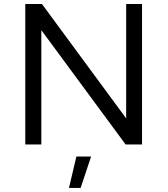

<svg xmlns="http://www.w3.org/2000/svg" viewBox="-20 -720 835 957"><path d="M106 0ZM608.9 -700.2H688V0H606L186 -569.8V0H106V-700.2H189L608.9 -129.9ZM360.8 60.1H434.1L381.8 216.8H323.7Z"/></svg>

Font: Argentum Sans Light
Style: Regular
Weight: 300
Designer: Julieta Ulanovsky (Modified by Cristiano Sobral)
Foundry: Julieta Ulanovsky
Version: Version 1.000; ttfautohint (v1.5.65-e2d9)